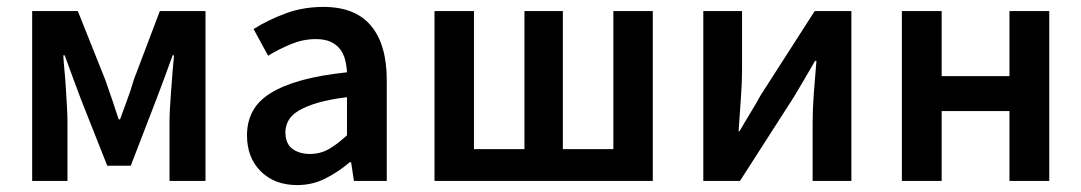

<svg xmlns="http://www.w3.org/2000/svg" viewBox="-20 -523 3126 555"><path d="M73 0V-491H205L284 -293Q295 -262 304.5 -234Q314 -206 323 -178H327Q337 -206 347.5 -234Q358 -262 367 -293L442 -491H574V0H470V-172Q470 -190 471.5 -214.5Q473 -239 475 -265.5Q477 -292 479 -317.5Q481 -343 483 -363H479Q468 -332 455.5 -298.5Q443 -265 432 -236L358 -44H290L214 -236Q203 -265 190.5 -299Q178 -333 167 -363H163Q164 -343 166.5 -317.5Q169 -292 170.5 -265.5Q172 -239 173.5 -214.5Q175 -190 175 -172V0Z M839 12Q774 12 734 -27.5Q694 -67 694 -132Q694 -171 710.5 -201.5Q727 -232 762.5 -254Q798 -276 852.5 -291Q907 -306 983 -314Q982 -333 977.5 -350.5Q973 -368 962.5 -381.5Q952 -395 935 -402.5Q918 -410 893 -410Q857 -410 822.5 -396Q788 -382 755 -362L713 -439Q754 -465 805 -484Q856 -503 915 -503Q1007 -503 1052.5 -448.5Q1098 -394 1098 -291V0H1003L995 -54H991Q958 -26 920.5 -7Q883 12 839 12ZM876 -78Q906 -78 930.5 -92Q955 -106 983 -132V-242Q933 -236 899 -226Q865 -216 844 -203.5Q823 -191 814 -175Q805 -159 805 -141Q805 -108 825 -93Q845 -78 876 -78Z M1236 0V-491H1350V-92H1496V-491H1607V-92H1753V-491H1867V0Z M2013 0V-491H2125V-322Q2125 -284 2121.5 -237.5Q2118 -191 2115 -144H2118Q2131 -167 2149 -196.5Q2167 -226 2179 -248L2335 -491H2441V0H2329V-169Q2329 -207 2332.5 -253.5Q2336 -300 2340 -347H2336Q2323 -324 2305.5 -294.5Q2288 -265 2275 -243L2119 0Z M2587 0V-491H2702V-303H2898V-491H3013V0H2898V-202H2702V0Z"/></svg>

Font: Giro Sans Semibold
Style: Regular
Weight: 600
Designer: Paul D. Hunt
Foundry: Adobe Systems Incorporated
Version: Version 1.000;PS 1.0;hotconv 1.0.88;makeotf.lib2.5.647800